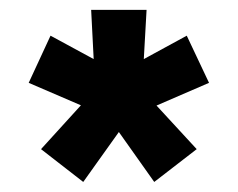

<svg xmlns="http://www.w3.org/2000/svg" viewBox="-20 -678 480 388"><path d="M220.2 -411.2 291.7 -310.3 377.5 -376.6 296.3 -464.7 402.4 -510.6 357.4 -605.9 270.6 -558.6 276.2 -658.1H164.2L169.3 -558.6L82.1 -605.9L38 -510.6L143.5 -465.2L62.9 -376.6L148.2 -310.3Z"/></svg>

Font: Arad-FD-VF Thin
Style: Regular
Weight: 100
Designer: Mohammad Darvishi
Version: Version 1.010;September 21, 2024;FontCreator 15.0.0.2992 64-